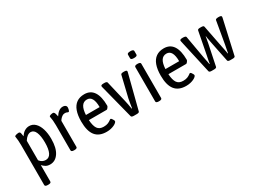

<svg xmlns="http://www.w3.org/2000/svg" viewBox="-54 -1418 3107 2342"><g transform="rotate(-30 1499.5 -247.0)"><path d="M116 208Q78 208 78 186V-373Q78 -414 75.5 -441Q73 -468 70.5 -482.5Q68 -497 68 -500Q68 -507 75.5 -511Q83 -515 93 -517.5Q103 -520 112.5 -521Q122 -522 126 -522Q145 -522 149.5 -501Q154 -480 158 -454Q181 -492 212 -510.5Q243 -529 277 -529Q326 -529 361.5 -494.5Q397 -460 416 -399Q435 -338 435 -259Q435 -132 389 -63Q343 6 269 6Q232 6 208 -8.5Q184 -23 164 -45V186Q164 208 126 208ZM249 -68Q298 -68 322 -116.5Q346 -165 346 -258Q346 -351 323.5 -403.5Q301 -456 257 -456Q232 -456 208 -438Q184 -420 164 -387V-113Q181 -90 202.5 -79Q224 -68 249 -68Z M607 2Q567 2 567 -20V-373Q567 -414 564 -441Q561 -468 558 -482Q555 -496 555 -499Q555 -506 561.5 -510.5Q568 -515 577 -517.5Q586 -520 595 -521Q604 -522 609 -522Q621 -522 627.5 -510.5Q634 -499 637.5 -483Q641 -467 644 -454Q667 -490 693.5 -509.5Q720 -529 749 -529Q766 -529 778 -524Q790 -519 795.5 -510Q801 -501 801 -490Q801 -480 798.5 -467.5Q796 -455 791.5 -445.5Q787 -436 781 -436Q772 -436 763 -441.5Q754 -447 732 -447Q712 -447 695 -435Q678 -423 666 -408.5Q654 -394 651 -386V-20Q651 2 611 2Z M1065 6Q959 6 907.5 -59Q856 -124 856 -258Q856 -346 878 -406.5Q900 -467 944 -498Q988 -529 1053 -529Q1140 -529 1184 -462.5Q1228 -396 1228 -268Q1228 -262 1222.5 -252Q1217 -242 1209 -234.5Q1201 -227 1195 -227H946Q951 -144 977.5 -105Q1004 -66 1064 -66Q1102 -66 1126 -76.5Q1150 -87 1163 -97.5Q1176 -108 1181 -108Q1188 -108 1196 -98Q1204 -88 1210 -76Q1216 -64 1216 -58Q1216 -49 1204.5 -38Q1193 -27 1172.5 -17Q1152 -7 1124.5 -0.5Q1097 6 1065 6ZM946 -299H1139Q1139 -378 1116.5 -417.5Q1094 -457 1050 -457Q1001 -457 975.5 -417.5Q950 -378 946 -299Z M1448 2Q1434 2 1424 -1.5Q1414 -5 1411 -14L1288 -494Q1287 -498 1286.5 -501.5Q1286 -505 1286 -508Q1286 -525 1325 -525H1338Q1351 -525 1361.5 -521.5Q1372 -518 1374 -509L1443 -217Q1451 -186 1457 -152Q1463 -118 1468 -88H1474Q1479 -118 1484 -152Q1489 -186 1496 -217L1566 -509Q1568 -518 1578.5 -521.5Q1589 -525 1603 -525H1615Q1651 -525 1651 -508Q1651 -505 1650.5 -501.5Q1650 -498 1649 -494L1526 -14Q1524 -5 1513.5 -1.5Q1503 2 1490 2Z M1800 2Q1760 2 1760 -20V-503Q1760 -525 1800 -525H1804Q1844 -525 1844 -503V-20Q1844 2 1804 2ZM1802 -607Q1779 -607 1768.5 -612.5Q1758 -618 1758 -629V-680Q1758 -690 1768.5 -696Q1779 -702 1804 -702Q1827 -702 1837.5 -696Q1848 -690 1848 -680V-629Q1848 -619 1837.5 -613Q1827 -607 1802 -607Z M2185 6Q2079 6 2027.5 -59Q1976 -124 1976 -258Q1976 -346 1998 -406.5Q2020 -467 2064 -498Q2108 -529 2173 -529Q2260 -529 2304 -462.5Q2348 -396 2348 -268Q2348 -262 2342.5 -252Q2337 -242 2329 -234.5Q2321 -227 2315 -227H2066Q2071 -144 2097.5 -105Q2124 -66 2184 -66Q2222 -66 2246 -76.5Q2270 -87 2283 -97.5Q2296 -108 2301 -108Q2308 -108 2316 -98Q2324 -88 2330 -76Q2336 -64 2336 -58Q2336 -49 2324.5 -38Q2313 -27 2292.5 -17Q2272 -7 2244.5 -0.5Q2217 6 2185 6ZM2066 -299H2259Q2259 -378 2236.5 -417.5Q2214 -457 2170 -457Q2121 -457 2095.5 -417.5Q2070 -378 2066 -299Z M2543 2Q2529 2 2519 -1.5Q2509 -5 2507 -14L2401 -488Q2400 -492 2399 -498.5Q2398 -505 2398 -508Q2398 -516 2407.5 -520.5Q2417 -525 2439 -525Q2482 -525 2485 -509L2541 -190Q2543 -177 2547 -158.5Q2551 -140 2555 -120Q2559 -100 2561 -84H2566Q2568 -100 2571.5 -119Q2575 -138 2579 -157Q2583 -176 2586 -191L2647 -508Q2649 -518 2658.5 -521.5Q2668 -525 2682 -525H2701Q2716 -525 2725.5 -521.5Q2735 -518 2737 -508L2799 -191Q2803 -171 2807 -152.5Q2811 -134 2814 -117Q2817 -100 2819 -85H2824Q2827 -101 2830.5 -120Q2834 -139 2837.5 -157.5Q2841 -176 2844 -190L2899 -509Q2902 -525 2945 -525Q2965 -525 2974.5 -520.5Q2984 -516 2984 -508Q2984 -505 2983.5 -500.5Q2983 -496 2982 -491L2875 -14Q2873 -5 2863.5 -1.5Q2854 2 2839 2H2805Q2791 2 2781 -1.5Q2771 -5 2769 -14L2709 -309Q2707 -322 2704 -337.5Q2701 -353 2698 -368.5Q2695 -384 2694 -398H2690Q2689 -384 2686 -368.5Q2683 -353 2680 -337.5Q2677 -322 2675 -309L2614 -14Q2612 -5 2601.5 -1.5Q2591 2 2578 2Z"/></g></svg>

Font: Asap Condensed VF Beta
Style: Regular
Weight: 400
Designer: Pablo Cosgaya
Foundry: Omnibus-Type
Version: Version 1.008